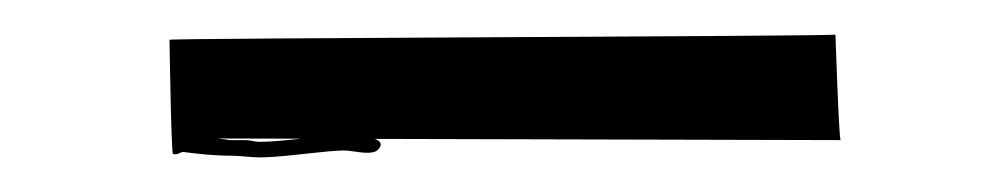

<svg xmlns="http://www.w3.org/2000/svg" viewBox="-20 -14 583 111"><path d="M130 68C127 68 125 67 122 67H113C104 66 90 63 83 66L466 67C465 67 463 6 463 6C463 7 78 8 78 9C78 10 79 75 80 75C83 76 85 73 87 74C95 75 104 76 113 76C119 76 125 77 130 77C144 77 168 73 179 73C184 73 194 76 198 73C207 65 185 64 179 64C168 64 144 68 130 68Z"/></svg>

Font: Hussar Wojna
Style: 3
Weight: 400
Designer: Robert Jablonski
Foundry: Cannot Into Space Fonts
Version: Version 1.01